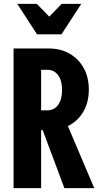

<svg xmlns="http://www.w3.org/2000/svg" viewBox="-20 -970 508 990"><path d="M50 0V-720H231Q293 -720 339.5 -693Q386 -666 412 -618.5Q438 -571 438 -508Q438 -446 412.5 -399Q387 -352 340.5 -325.5Q294 -299 231 -299H160V-401H224Q259 -401 279.5 -429Q300 -457 300 -506Q300 -555 279.5 -582.5Q259 -610 224 -610H192V0ZM312 0 172 -374H307L466 0ZM171 -793 69 -950H170L284 -833H184L298 -950H399L297 -793Z"/></svg>

Font: Instrument Sans Condensed
Style: Bold
Weight: 700
Width: 3
Designer: Rodrigo Fuenzalida
Foundry: fragTYPE
Version: Version 1.000;gftools[0.9.28]